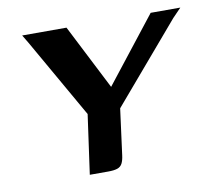

<svg xmlns="http://www.w3.org/2000/svg" viewBox="-59 -527 660 593"><g transform="rotate(-10 271.0 -230.0)"><path d="M177 0 203 -186 61 -435 46 -460H185L289 -256L449 -460H542L515 -432L305 -186L286 -42Q284 -26 279 -16.5Q274 -7 263.5 -3.5Q253 0 235 0Z"/></g></svg>

Font: Genos Thin Medium
Style: Italic
Weight: 500
Italic angle: -8°
Version: Version 1.010